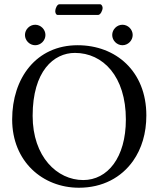

<svg xmlns="http://www.w3.org/2000/svg" viewBox="-20 -870 742 900"><path d="M666 -329C666 -536 523 -658 344 -658C150 -658 37 -504 37 -310C37 -113 180 10 350 10C461 10 549 -38 604 -116C644 -173 666 -245 666 -329ZM331 -622C463 -622 570 -512 570 -310C570 -131 484 -26 370 -26C248 -26 133 -135 133 -327C133 -537 232 -622 331 -622ZM440 -800C451 -800 461 -821 461 -833C461 -839 457 -850 449 -850H258C248 -850 239 -830 239 -818C239 -811 242 -800 250 -800ZM97 -706C97 -680 119 -658 145 -658C171 -658 193 -680 193 -706C193 -732 171 -754 145 -754C119 -754 97 -732 97 -706ZM506 -706C506 -680 528 -658 554 -658C580 -658 602 -680 602 -706C602 -732 580 -754 554 -754C528 -754 506 -732 506 -706Z"/></svg>

Font: Libertinus Math
Style: Regular
Weight: 400
Designer: Philipp H. Poll, Khaled Hosny
Foundry: Caleb Maclennan
Version: Version 7.050;RELEASE